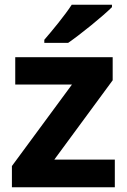

<svg xmlns="http://www.w3.org/2000/svg" viewBox="-20 -786 533 806"><path d="M450 -756V-766H281C252 -721 198 -656 166 -619V-606H266C317 -641 412 -718 450 -756ZM462 0V-116H208L453 -449V-546H44V-431H282L30 -89V0Z"/></svg>

Font: Noto Sans Myanmar UI
Style: Bold
Weight: 700
Designer: Monotype Design Team
Foundry: Monotype Imaging Inc.
Version: Version 2.103